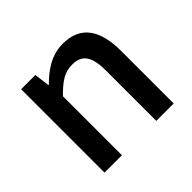

<svg xmlns="http://www.w3.org/2000/svg" viewBox="-136 -730 897 897"><g transform="rotate(-45 312.0 -282.0)"><path d="M87 0H202V-390C251 -439 285 -464 336 -464C401 -464 429 -427 429 -332V0H544V-346C544 -486 492 -564 375 -564C300 -564 243 -524 193 -474H191L181 -551H87Z"/></g></svg>

Font: Noto Sans CJK TC Medium
Style: Regular
Weight: 500
Designer: Ryoko NISHIZUKA 西塚涼子 (kana, bopomofo & ideographs); Paul D. Hunt (Latin, Greek & Cyrillic); Sandoll Communications 산돌커뮤니
Foundry: Adobe
Version: Version 2.004;hotconv 1.0.118;makeotfexe 2.5.65603